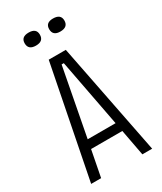

<svg xmlns="http://www.w3.org/2000/svg" viewBox="-207 -908 832 984"><g transform="rotate(-30 208.5 -416.0)"><path d="M28 0 158 -660H259L389 0H331L302 -155H117L87 0ZM203 -606 127 -207H292L216 -606ZM282 -755Q238 -755 238 -794Q238 -832 282 -832Q328 -832 328 -794Q328 -755 282 -755ZM138 -755Q93 -755 93 -794Q93 -832 138 -832Q183 -832 183 -794Q183 -755 138 -755Z"/></g></svg>

Font: Bricolage Grotesque 10pt Condensed ExtraLight
Style: Regular
Weight: 200
Width: 3
Designer: Mathieu Triay
Foundry: Atelier Triay
Version: Version 1.000; ttfautohint (v1.8.4.7-5d5b);gftools[0.9.32]